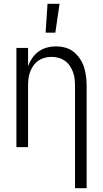

<svg xmlns="http://www.w3.org/2000/svg" viewBox="-20 -771 540 1006"><path d="M373 215V-320Q373 -339 371 -357.5Q369 -376 362.5 -393.5Q356 -411 345.5 -426.5Q335 -442 320 -452.5Q305 -463 287 -468Q269 -473 250 -473Q231 -473 213 -468Q195 -463 180 -452.5Q165 -442 154.5 -426.5Q144 -411 137.5 -393.5Q131 -376 129 -357.5Q127 -339 127 -320V0H66V-520H127V-423Q135 -446 148.5 -466Q162 -486 181.5 -500.5Q201 -515 225 -521.5Q249 -528 273 -528Q298 -528 322 -521.5Q346 -515 365.5 -499.5Q385 -484 399 -463Q413 -442 420.5 -418Q428 -394 431 -369.5Q434 -345 434 -320V215ZM219 -600 229 -751H292L270 -600Z"/></svg>

Font: Iosevka Light
Style: Regular
Weight: 300
Monospace: yes
Designer: Belleve Invis
Foundry: Belleve Invis
Version: Version 32.5.0; ttfautohint (v1.8.4)